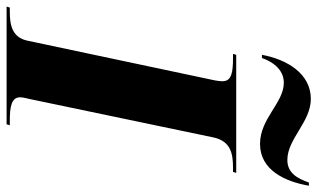

<svg xmlns="http://www.w3.org/2000/svg" viewBox="-246 -772 986 597"><g transform="rotate(90 247.5 -473.0)"><path d="M396 -788C477 -788 513 -865 526 -940H516C503 -902 485 -873 446 -873C380 -873 328 -946 256 -946C177 -946 133 -871 119 -794H129C138 -821 161 -862 206 -862C268 -862 317 -788 396 -788ZM-31 0H335L338 -10H325C283 -10 251 -14 251 -42C251 -53 256 -67 260 -89L376 -644C388 -697 426 -704 470 -704H483L486 -714H119L116 -704H129C172 -704 201 -700 201 -672C201 -668 201 -657 196 -636L75 -65C65 -17 26 -10 -15 -10H-28Z"/></g></svg>

Font: Noto Serif Display ExtraBold
Style: Italic
Weight: 800
Italic angle: -12°
Designer: Monotype Design Team
Foundry: Monotype Imaging Inc.
Version: Version 2.009